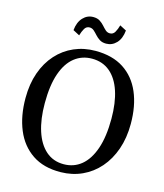

<svg xmlns="http://www.w3.org/2000/svg" viewBox="-136 -1047 992 1160"><g transform="rotate(15 360.0 -467.5)"><path d="M354 11Q247 12.5 175.5 -35.8Q104 -84 68.5 -169.8Q33 -255.5 33 -367Q33 -455.5 58 -526.2Q83 -597 128.5 -647.5Q174 -698 235.5 -724.8Q297 -751.5 369 -751.5Q475 -751.5 545.8 -705.5Q616.5 -659.5 652.2 -576Q688 -492.5 688 -380Q688 -292 663 -220.5Q638 -149 593 -97.5Q548 -46 487 -18Q426 10 354 11ZM358.5 -40Q421.5 -40 468.2 -78.2Q515 -116.5 541 -192Q567 -267.5 567 -379.5Q567 -479.5 543.2 -551.2Q519.5 -623 473.2 -661.8Q427 -700.5 361 -700.5Q298.5 -700.5 251.8 -663.8Q205 -627 179.2 -553.2Q153.5 -479.5 153.5 -367Q153.5 -267.5 177.2 -194Q201 -120.5 246.8 -80.2Q292.5 -40 358.5 -40ZM418 -810Q393 -810 376.8 -820.5Q360.5 -831 348.5 -844.5Q336.5 -858 324.8 -868.5Q313 -879 297.5 -879Q277 -879 266.2 -860.5Q255.5 -842 248 -816.5L207 -838Q212 -889 238.8 -917.2Q265.5 -945.5 302.5 -945.5Q328 -945.5 344.2 -935Q360.5 -924.5 372.5 -910.8Q384.5 -897 396.2 -886.5Q408 -876 423.5 -876Q444 -876 454.8 -894.8Q465.5 -913.5 472.5 -939L513.5 -917.5Q508.5 -866 481.8 -838Q455 -810 418 -810Z"/></g></svg>

Font: Merriweather 24pt
Style: Regular
Weight: 400
Designer: Eben Sorkin
Foundry: Eben Sorkin
Version: Version 2.100